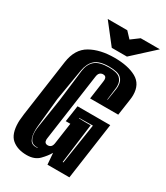

<svg xmlns="http://www.w3.org/2000/svg" viewBox="-188 -821 785 910"><g transform="rotate(30 205.0 -365.5)"><path d="M113 10Q63 10 32.5 -15.5Q2 -41 2 -105Q2 -116 3.5 -127Q5 -138 6 -151L50 -463Q61 -538 113.5 -568Q166 -598 245 -598Q319 -598 364 -573Q409 -548 409 -488Q409 -482 408.5 -476Q408 -470 407 -463L394 -373H240L254 -473Q254 -476 254.5 -478.5Q255 -481 255 -483Q255 -503 237 -503Q227 -503 219.5 -496.5Q212 -490 210 -473L159 -110Q159 -108 158.5 -105.5Q158 -103 158 -101Q158 -80 177 -80Q187 -80 194 -86.5Q201 -93 203 -110L219 -222H194L207 -311H386L342 0H222L217 -62Q204 -39 180 -14.5Q156 10 113 10ZM141 -45 142 -47Q115 -45 103.5 -61.5Q92 -78 92 -106Q92 -120 95 -138L119 -293L140 -466Q145 -504 168.5 -524.5Q192 -545 244 -545Q288 -545 305 -530Q322 -515 322 -489Q322 -485 322 -481.5Q322 -478 321 -473L313 -409H315L325 -473Q326 -478 326 -482.5Q326 -487 326 -491Q326 -518 308.5 -533.5Q291 -549 244 -549Q190 -549 166.5 -527.5Q143 -506 136 -466L107 -293L91 -135Q90 -128 90 -121.5Q90 -115 90 -109Q90 -80 100.5 -61Q111 -42 141 -45ZM278 -47H282L316 -268L241 -267V-265L270 -264H306ZM209 -632 124 -741H231L262 -708L305 -740H410L292 -632Z"/></g></svg>

Font: Alumni Sans Inline One
Style: Italic
Weight: 400
Italic angle: -8°
Designer: Robert E. Leuschke
Foundry: Robert E. Leuschke
Version: Version 1.100; ttfautohint (v1.8.3)